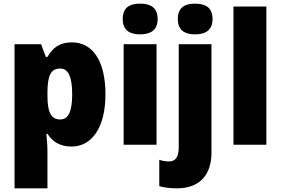

<svg xmlns="http://www.w3.org/2000/svg" viewBox="-20 -796 1545 1056"><path d="M376 -563C309 -563 271 -535 241 -483H232L206 -553H60V240H241V37C241 4 238 -26 235 -60H241C267 -20 306 10 374 10C483 10 560 -92 560 -277C560 -459 491 -563 376 -563ZM311 -419C354 -419 377 -377 377 -277C377 -180 355 -139 311 -139C258 -139 241 -183 241 -271V-292C242 -379 259 -419 311 -419Z M751 -776C693 -776 655 -755 655 -691C655 -629 694 -607 751 -607C806 -607 847 -629 847 -691C847 -755 807 -776 751 -776ZM841 -553H660V0H841Z M958 -691C958 -629 997 -607 1053 -607C1109 -607 1149 -629 1149 -691C1149 -755 1110 -776 1053 -776C996 -776 958 -755 958 -691ZM952 240C1086 240 1143 157 1143 45V-553H963V15C963 74 940 92 910 92C891 92 875 89 856 83V228C882 236 922 240 952 240Z M1445 0V-760H1264V0Z"/></svg>

Font: Noto Sans Thai Looped SemiCondensed Black
Style: Regular
Weight: 900
Width: 4
Designer: Sasikarn Vongin, Ben Mitchell
Foundry: The Fontpad Ltd
Version: Version 1.001